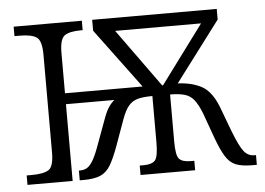

<svg xmlns="http://www.w3.org/2000/svg" viewBox="-43 -592 895 648"><g transform="rotate(-5 404.0 -268.0)"><path d="M25 0V-32H42Q82 -32 99.5 -43Q117 -54 117 -102V-433Q117 -481 99.5 -492.5Q82 -504 43 -504H25V-536H256V-504H249Q212 -504 195 -492.5Q178 -481 178 -434V-297H441L291 -499V-536H713V-500L560 -297Q607 -295 640 -277.5Q673 -260 694 -208L727 -120Q748 -66 762 -49.5Q776 -33 796 -33H802V0H787Q751 0 730.5 -8.5Q710 -17 696 -40Q682 -63 667 -104L636 -190Q624 -220 611.5 -235.5Q599 -251 580 -256.5Q561 -262 531 -262V-102Q531 -55 542 -43.5Q553 -32 580 -32H593V0H408V-32H421Q449 -32 460 -44Q471 -56 471 -105V-262Q440 -262 421.5 -257Q403 -252 390.5 -237.5Q378 -223 367 -193L335 -104Q320 -63 306.5 -40.5Q293 -18 272 -9Q251 0 215 0H202V-33H206Q220 -33 230.5 -39.5Q241 -46 251.5 -64.5Q262 -83 275 -120L307 -207Q320 -242 342 -260H178V0ZM507 -295H510L656 -492H365Z"/></g></svg>

Font: Noto Serif SemiCondensed Light
Style: Regular
Weight: 300
Width: 4
Designer: Monotype Design Team
Foundry: Monotype Imaging Inc.
Version: Version 2.013